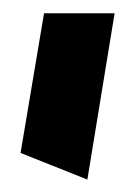

<svg xmlns="http://www.w3.org/2000/svg" viewBox="-20 -914 208 296"><path d="M114.7 -637.2 11.7 -678.2 47.9 -893.6H156.7Z"/></svg>

Font: Pinar Black
Style: Regular
Weight: 900
Designer: Amin Abedi
Version: Version 3.000